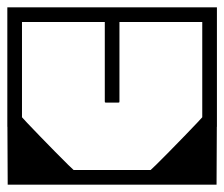

<svg xmlns="http://www.w3.org/2000/svg" viewBox="-40 -504 612 524"><path d="M-20 -208H20V-184Q20 -184 20 -184Q20 -184 20 -184Q20 -184 20 -184Q20 -184 20 -184Q20 -183.5 34 -168.8Q48 -154 68.8 -132.5Q89.5 -111 110.5 -89.8Q131.5 -68.5 146 -54.2Q160.5 -40 161 -40Q161 -40 161 -40Q161 -40 161 -40Q161 -40 161 -40Q161 -40 161 -40Q161 -40 177.8 -40Q194.5 -40 216.5 -40Q238.5 -40 255.2 -40Q272 -40 272 -40Q272 -30.5 272 -20.2Q272 -10 272 0Q272 0 272 0Q272 0 272 0Q272 0 272 0Q248 0 227.5 0Q207 0 190.5 0Q174 0 161.2 0Q148.5 0 139.5 0Q130.5 0 125.8 0Q121 0 120 0Q116.5 0 108.8 0Q101 0 90.5 0Q80 0 67 0Q54 0 39.8 0Q25.5 0 10.8 0Q-4 0 -19 0Q-19 0 -19 0Q-19 0 -19 0Q-19 0 -19 0Q-19 0 -19 0ZM552 -208 551 0Q551 0 551 0Q551 0 551 0Q551 0 551 0Q551 0 551 0Q536.5 0 521.5 0Q506.5 0 492.2 0Q478 0 465 0Q452 0 441.5 0Q431 0 423.5 0Q416 0 412 0Q411.5 0 406.5 0Q401.5 0 392.5 0Q383.5 0 370.8 0Q358 0 341.5 0Q325 0 304.5 0Q284 0 260 0Q260 0 260 0Q260 0 260 0Q260 0 260 0Q260 -10 260 -20.2Q260 -30.5 260 -40Q260 -40 276.8 -40Q293.5 -40 315.5 -40Q337.5 -40 354.2 -40Q371 -40 371 -40Q371 -40 371 -40Q371 -40 371 -40Q371 -40 371 -40Q371 -40 371 -40Q371.5 -40 386 -54.2Q400.5 -68.5 421.5 -89.8Q442.5 -111 463.2 -132.5Q484 -154 498 -168.8Q512 -183.5 512 -184Q512 -184 512 -184Q512 -184 512 -184Q512 -184 512 -184Q512 -184 512 -184V-208ZM552 -158H512Q512 -185.5 512 -202Q512 -218.5 512 -233.8Q512 -249 512 -273Q512 -273 512 -273Q512 -273 512 -273Q512 -273 512 -273Q512 -273 512 -273Q512 -298 512 -311Q512 -324 512 -332.8Q512 -341.5 512 -353.2Q512 -365 512 -388H552ZM-20 -158V-388H20Q20 -365 20 -353.2Q20 -341.5 20 -332.8Q20 -324 20 -311Q20 -298 20 -273Q20 -273 20 -273Q20 -273 20 -273Q20 -273 20 -273Q20 -273 20 -273Q20 -249 20 -233.8Q20 -218.5 20 -202Q20 -185.5 20 -158ZM-20 -205Q-20 -205 -20 -225.2Q-20 -245.5 -20 -277.2Q-20 -309 -20 -344.5Q-20 -380 -20 -411.8Q-20 -443.5 -20 -463.8Q-20 -484 -20 -484Q-20 -484 -20 -484Q-20 -484 -20 -484Q-20 -484 -20 -484Q-20 -484 -20 -484Q-20 -484 1 -484Q22 -484 55.2 -484Q88.5 -484 126 -484Q163.5 -484 196.8 -484Q230 -484 251 -484Q272 -484 272 -484Q272 -484 272 -484Q272 -484 272 -484Q272 -484 272 -484Q272 -484 272 -484Q272 -484 272 -484Q272 -474.5 272 -464.2Q272 -454 272 -444Q272 -444 253.8 -444Q235.5 -444 206.8 -444Q178 -444 146 -444Q114 -444 85.2 -444Q56.5 -444 38.2 -444Q20 -444 20 -444Q20 -444 20 -444Q20 -444 20 -444Q20 -444 20 -444Q20 -444 20 -444Q20 -444 20 -444Q20 -444 20 -444Q20 -444 20 -444Q20 -444 20 -444Q20 -444 20 -444Q20 -444 20 -444Q20 -444 20 -444Q20 -444 20 -444Q20 -444 20 -444Q20 -444 20 -426.8Q20 -409.5 20 -382.2Q20 -355 20 -324.5Q20 -294 20 -266.8Q20 -239.5 20 -222.2Q20 -205 20 -205ZM552 -205H512Q512 -205 512 -222.2Q512 -239.5 512 -266.8Q512 -294 512 -324.5Q512 -355 512 -382.2Q512 -409.5 512 -426.8Q512 -444 512 -444Q512 -444 512 -444Q512 -444 512 -444Q512 -444 512 -444Q512 -444 512 -444Q512 -444 512 -444Q512 -444 512 -444Q512 -444 512 -444Q512 -444 512 -444Q512 -444 512 -444Q512 -444 512 -444Q512 -444 512 -444Q512 -444 512 -444Q512 -444 512 -444Q512 -444 493.8 -444Q475.5 -444 446.8 -444Q418 -444 386 -444Q354 -444 325.2 -444Q296.5 -444 278.2 -444Q260 -444 260 -444Q260 -454 260 -464.2Q260 -474.5 260 -484Q260 -484 260 -484Q260 -484 260 -484Q260 -484 260 -484Q260 -484 260 -484Q260 -484 260 -484Q260 -484 281 -484Q302 -484 335.2 -484Q368.5 -484 406 -484Q443.5 -484 476.8 -484Q510 -484 531 -484Q552 -484 552 -484Q552 -484 552 -484Q552 -484 552 -484Q552 -484 552 -484Q552 -484 552 -484Q552 -484 552 -463.8Q552 -443.5 552 -411.8Q552 -380 552 -344.5Q552 -309 552 -277.2Q552 -245.5 552 -225.2Q552 -205 552 -205ZM250 -446Q250 -446 258 -446Q266 -446 274 -446Q282 -446 282 -446Q283.5 -446 284.2 -446Q285 -446 285.5 -445.5Q286 -445 286 -444.2Q286 -443.5 286 -442Q286 -442 286 -442Q286 -442 286 -442Q286 -442 286 -442Q286 -442 286 -442Q286 -442 286 -442Q286 -442 286 -426.5Q286 -411 286 -386.8Q286 -362.5 286 -335Q286 -307.5 286 -283.2Q286 -259 286 -243.5Q286 -228 286 -228Q286 -226 285.8 -225.2Q285.5 -224.5 284.8 -224.2Q284 -224 282 -224Q282 -224 274 -224Q266 -224 258 -224Q250 -224 250 -224Q248 -224 247.2 -224.2Q246.5 -224.5 246.2 -225.2Q246 -226 246 -228Q246 -228 246 -243.5Q246 -259 246 -283.2Q246 -307.5 246 -335Q246 -362.5 246 -386.8Q246 -411 246 -426.5Q246 -442 246 -442Q246 -442 246 -442Q246 -442 246 -442Q246 -442 246 -442Q246 -442 246 -442Q246 -442 246 -442Q246 -443.5 246 -444.2Q246 -445 246.5 -445.5Q247 -446 247.8 -446Q248.5 -446 250 -446Z"/></svg>

Font: Honk
Style: Regular
Weight: 400
Designer: Noopur Datye & Yesha Goshar
Foundry: Ek Type
Version: Version 1.000